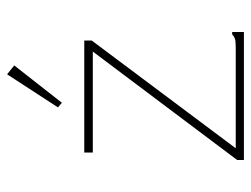

<svg xmlns="http://www.w3.org/2000/svg" viewBox="-103 -603 706 540"><g transform="rotate(-90 250.0 -333.0)"><path d="M70 -19 375 -425H91V-449H406V-428L103 -23H386Q403 -23 410 -25Q417 -27 423 -33H430V0H70ZM231 -512 218 -523 311 -666 336 -646Z"/></g></svg>

Font: Inconsolata ExtraLight
Style: Regular
Weight: 200
Monospace: yes
Designer: Raph Levien, Cyreal, Brenton Simpson
Foundry: Raph Levien, Cyreal, Google
Version: Version 3.001; ttfautohint (v1.8.2.53-6de2)